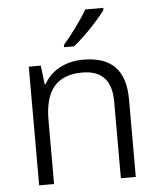

<svg xmlns="http://www.w3.org/2000/svg" viewBox="-54 -812 711 859"><g transform="rotate(-5 301.5 -383.0)"><path d="M442 -757V-766H361C336 -722 286 -654 252 -616V-606H297C346 -645 414 -717 442 -757ZM332 -543C249 -543 186 -505 155 -448H151L141 -533H87V0H154V-286C154 -417 205 -486 323 -486C410 -486 454 -440 454 -344V0H521V-348C521 -484 455 -543 332 -543Z"/></g></svg>

Font: Noto Sans Thaana Light
Style: Regular
Weight: 300
Designer: David Williams
Foundry: Google Inc.
Version: Version 3.001